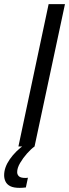

<svg xmlns="http://www.w3.org/2000/svg" viewBox="-79 -708 334 928"><path d="M10 0 156 -688H235L88 0ZM16 200Q-13 200 -29 192Q-45 184 -52 170Q-59 156 -59 139Q-59 101 -31.5 61.5Q-4 22 41 -10L88 0Q71 12 51.5 34Q32 56 18 80Q4 104 4 124Q4 136 12.5 144Q21 152 43 152Q45 152 47 152Q49 152 56 151L46 198Q39 199 30 199.5Q21 200 16 200Z"/></svg>

Font: Saira Condensed
Style: Italic
Weight: 400
Width: 3
Italic angle: -12°
Designer: Hector Gatti with collaboration of the Omnibus-Type team
Foundry: Omnibus-Type
Version: Version 1.100